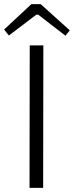

<svg xmlns="http://www.w3.org/2000/svg" viewBox="-37 -910 358 930"><path d="M280 -737 148 -839H139L6 -738L-17 -767L115 -890H160L301 -763ZM106 0 107 -690H173L172 0Z"/></svg>

Font: Taylor Sans Light
Style: Regular
Weight: 300
Italic angle: -8°
Designer: Natanael Gama
Version: Version 1.001 September 8, 2015